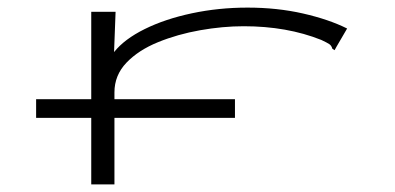

<svg xmlns="http://www.w3.org/2000/svg" viewBox="-20 -484 1040 505"><path d="M75 -174V-223H220V-453H284L280 -347Q307 -381 360.5 -407.5Q414 -434 484.5 -449Q555 -464 631 -464Q709 -464 777 -448.5Q845 -433 893 -409L865 -361L860 -352L854 -356Q852 -364 846 -368Q840 -372 825 -379Q735 -415 621 -415Q566 -415 506.5 -404.5Q447 -394 395.5 -373Q344 -352 312.5 -319Q281 -286 281 -241V-223H598V-174H281V1H220V-174Z"/></svg>

Font: Inconsolata UltraExpanded Light
Style: Regular
Weight: 300
Width: 9
Monospace: yes
Designer: Raph Levien, Cyreal, Brenton Simpson
Foundry: Raph Levien, Cyreal, Google
Version: Version 3.001; ttfautohint (v1.8.2.53-6de2)